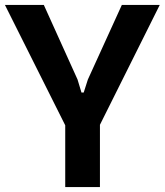

<svg xmlns="http://www.w3.org/2000/svg" viewBox="-27 -760 669 780"><path d="M238 -251 -7 -740H151L288 -437L304 -384H313L330 -437L468 -740H622L379 -253V0H238Z"/></svg>

Font: Encode Sans Compressed
Style: Bold
Weight: 700
Designer: Pablo Impallari, Andres Torresi
Foundry: Pablo Impallari, Andres Torresi
Version: Version 1.000; ttfautohint (v1.00) -l 8 -r 50 -G 200 -x 14 -